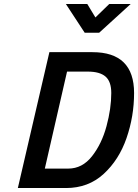

<svg xmlns="http://www.w3.org/2000/svg" viewBox="-20 -948 696 968"><path d="M229 -685H446Q656 -685 656 -479Q656 -362 618 -252Q580 -142 502.5 -71Q425 0 313 0H70ZM324 -98Q395 -98 444 -160.5Q493 -223 517 -312Q541 -401 541 -479Q541 -537 512 -562Q483 -587 423 -587H318L206 -98ZM312 -928H420L461 -860L531 -928H639L480 -783H407Z"/></svg>

Font: Cairo SemiBold
Style: Italic
Weight: 600
Italic angle: -13°
Designer: Mohamed Gaber, Accademia di Belle Arti di Urbino and others
Foundry: Kief Type Foundry, Accademia di Belle Arti di Urbino and others
Version: Version 3.011